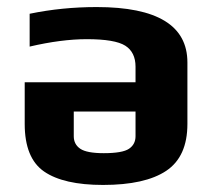

<svg xmlns="http://www.w3.org/2000/svg" viewBox="-20 -514 599 544"><path d="M50 -281V-163C50 -98.3 68.3 -53.3 105 -28C141.7 -2.7 197.3 10 272 10C351.3 10 411 -3.3 451 -30C491 -56.7 511 -101 511 -163V-337C511 -441.7 425.3 -494 254 -494C188.7 -494 125.3 -487.7 64 -475V-382C124 -396 178 -403 226 -403C279.3 -403 315.7 -396.8 335 -384.5C354.3 -372.2 364 -352.3 364 -325V-281ZM189 -198H364V-128C364 -112.7 357.8 -100.8 345.5 -92.5C333.2 -84.2 309.3 -80 274 -80C242 -80 219.8 -84.2 207.5 -92.5C195.2 -100.8 189 -112.7 189 -128Z"/></svg>

Font: Play
Style: Bold
Weight: 700
Designer: Jonas Hecksher
Foundry: Jonas Hecksher, Playtypeª, e-types AS
Version: Version 1.002